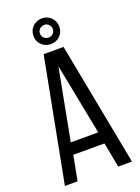

<svg xmlns="http://www.w3.org/2000/svg" viewBox="-164 -954 750 1025"><g transform="rotate(-20 211.0 -441.5)"><path d="M210 -883C168 -883 136 -851 136 -810C136 -768 168 -737 210 -737C251 -737 283 -768 283 -810C283 -851 251 -883 210 -883ZM210 -846C230 -846 246 -830 246 -810C246 -789 230 -774 210 -774C189 -774 173 -789 173 -810C173 -830 189 -846 210 -846ZM296 -141 323 0H401L267 -700H154L20 0H92L119 -141ZM206 -612 285 -208H129Z"/></g></svg>

Font: VL Bebas Neue Regular
Style: Regular
Weight: 400
Designer: Ryoichi Tsunekawa
Foundry: Ryoichi Tsunekawa
Version: Version 001.003